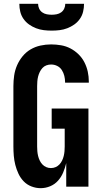

<svg xmlns="http://www.w3.org/2000/svg" viewBox="-20 -975 540 1003"><path d="M192 8Q168 8 144.5 -1Q121 -10 104 -27.5Q87 -45 76.5 -67.5Q66 -90 60 -113.5Q54 -137 52 -161.5Q50 -186 50 -210V-525Q50 -553 54 -580.5Q58 -608 69 -633.5Q80 -659 98 -681Q116 -703 140 -717Q164 -731 191.5 -737Q219 -743 247 -743Q273 -743 299 -738.5Q325 -734 348 -722Q371 -710 390 -691.5Q409 -673 421 -649.5Q433 -626 438.5 -600.5Q444 -575 444 -549V-543H320V-546Q320 -562 316 -578.5Q312 -595 303 -609Q294 -623 279 -630.5Q264 -638 247 -638Q234 -638 222 -633.5Q210 -629 201.5 -619.5Q193 -610 187.5 -598.5Q182 -587 179 -575Q176 -563 175 -550Q174 -537 174 -525V-210Q174 -198 175 -185.5Q176 -173 179 -160.5Q182 -148 187.5 -136.5Q193 -125 201.5 -116Q210 -107 221.5 -102Q233 -97 246 -97Q259 -97 270.5 -102Q282 -107 290.5 -116Q299 -125 304.5 -136.5Q310 -148 313 -160.5Q316 -173 317 -185.5Q318 -198 318 -210V-303H250V-408H442V0H326V-123Q320 -98 310 -74Q300 -50 283 -31Q266 -12 242 -2Q218 8 192 8ZM250 -815Q229 -815 208.5 -817.5Q188 -820 168.5 -827.5Q149 -835 132 -847Q115 -859 103 -876Q91 -893 86 -913.5Q81 -934 81 -955H179Q179 -942 184.5 -930Q190 -918 200.5 -910.5Q211 -903 224 -900.5Q237 -898 250 -898Q263 -898 276 -900.5Q289 -903 299.5 -910.5Q310 -918 315.5 -930Q321 -942 321 -955H419Q419 -934 414 -913.5Q409 -893 397 -876Q385 -859 368 -847Q351 -835 331.5 -827.5Q312 -820 291.5 -817.5Q271 -815 250 -815Z"/></svg>

Font: Iosevka Term Curly Extrabold
Style: Regular
Weight: 800
Designer: Belleve Invis
Foundry: Belleve Invis
Version: Version 32.3.0